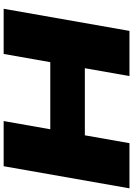

<svg xmlns="http://www.w3.org/2000/svg" viewBox="141 -869 728 1050"><g transform="rotate(90 505.0 -344.0)"><path d="M28 0 149 -688H396L353 -444H720L763 -688H1010L889 0H642L687 -255H320L275 0Z"/></g></svg>

Font: Archivo Expanded Black
Style: Italic
Weight: 900
Width: 7
Italic angle: -10°
Designer: Hector Gatti
Foundry: Omnibus-Type
Version: Version 2.001